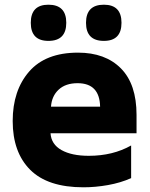

<svg xmlns="http://www.w3.org/2000/svg" viewBox="-20 -787 640 817"><path d="M262 -690Q262 -767 186 -767Q111 -767 111 -690Q111 -613 186 -613Q262 -613 262 -690ZM497 -690Q497 -767 422 -767Q346 -767 346 -690Q346 -613 422 -613Q497 -613 497 -690ZM538 -29V-168Q460 -124 358 -124Q285 -124 241.5 -148.5Q198 -173 195 -220H561V-298Q561 -429 494.5 -496Q428 -563 312 -563Q174 -563 104 -482.5Q34 -402 34 -272Q34 -139 108.5 -64.5Q183 10 335 10Q386 10 439.5 0.5Q493 -9 538 -29ZM310 -433Q404 -433 406 -333H197Q200 -378 229.5 -405.5Q259 -433 310 -433Z"/></svg>

Font: Noto Sans Mono UI ExtraBold
Style: Regular
Weight: 800
Designer: Monotype Design team
Foundry: Monotype Imaging Inc.
Version: 1.000